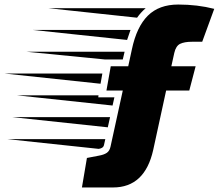

<svg xmlns="http://www.w3.org/2000/svg" viewBox="-270 -661 964 846"><path d="M-217 -145H215L205 -100ZM173 -292 -250 -337H181ZM194 -48 188 -21Q185 -8 165 -5L-238 -48ZM305 -529 290 -485 -125 -529ZM192 -399 -153 -433H279L271 -399ZM234 -232 226 -196 -196 -241H164L163 -232ZM372 -625Q350 -606 334 -583L-58 -625ZM228 165H91L113 35L165 25Q188 21 200.5 12.5Q213 4 217 -15L271 -262H199L218 -369H295L311 -443Q332 -543 381.5 -592Q431 -641 515.5 -641Q600 -641 674 -622L621 -477H576Q543 -477 524 -468Q505 -459 498 -428L485 -369H592L564 -262H462L405 0Q368 165 228 165Z"/></svg>

Font: Faster One
Style: Regular
Weight: 400
Designer: Eduardo Rodriguez Tunni
Foundry: Eduardo Rodriguez Tunni
Version: Version 1.002